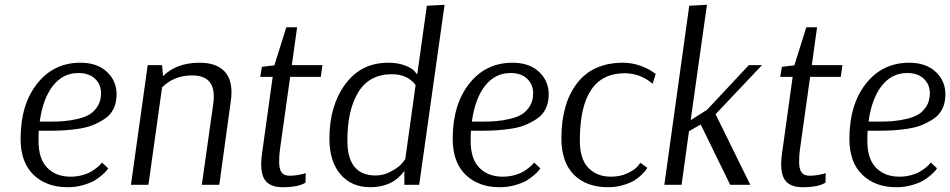

<svg xmlns="http://www.w3.org/2000/svg" viewBox="-20 -772 3969 802"><path d="M406 -93 432 -69Q430 -66 426 -60.5Q422 -55 407 -41.5Q392 -28 374 -17.5Q356 -7 326 1.5Q296 10 262 10Q174 10 120 -42Q66 -94 66 -192Q66 -335 135 -422.5Q204 -510 316 -510Q386 -510 426.5 -472Q467 -434 467 -378Q467 -344 454.5 -318Q442 -292 418 -276Q394 -260 368 -249.5Q342 -239 307.5 -234Q273 -229 246.5 -227.5Q220 -226 187 -226H142Q141 -212 141 -183Q141 -108 177.5 -71Q214 -34 275 -34Q300 -34 322.5 -40Q345 -46 359.5 -54.5Q374 -63 385 -72Q396 -81 401 -87ZM307 -467Q243 -467 201 -413.5Q159 -360 146 -264H189Q221 -264 246.5 -266Q272 -268 303 -275Q334 -282 354 -294Q374 -306 388 -328.5Q402 -351 402 -382Q402 -419 377 -443Q352 -467 307 -467Z M527 0 597 -500H657L661 -454Q717 -510 814 -510Q878 -510 912.5 -479Q947 -448 947 -386Q947 -368 944 -349L896 0H823Q869 -327 871 -340Q873 -351 873 -370Q873 -457 782 -457Q707 -457 657 -407L600 0Z M1327 -500 1320 -451H1192L1150 -152Q1146 -124 1146 -98Q1146 -65 1156.5 -51.5Q1167 -38 1190 -38Q1208 -38 1224.5 -41Q1241 -44 1249 -46L1257 -49L1256 -9Q1226 10 1161 10Q1115 10 1093 -12.5Q1071 -35 1071 -86Q1071 -110 1075 -134L1119 -451H1067L1074 -493L1126 -499L1176 -658H1221L1199 -500Z M1837 -752 1731 0H1669V-58Q1620 10 1527 10Q1448 10 1402 -44Q1356 -98 1356 -193Q1356 -330 1422 -420Q1488 -510 1602 -510Q1643 -510 1673 -498Q1703 -486 1712 -474L1722 -462H1723L1763 -748ZM1549 -39Q1583 -39 1613.5 -56Q1644 -73 1655 -85Q1666 -97 1673 -108L1716 -417Q1682 -462 1617 -462Q1523 -462 1477 -387.5Q1431 -313 1431 -185Q1431 -39 1549 -39Z M2211 -93 2237 -69Q2235 -66 2231 -60.5Q2227 -55 2212 -41.5Q2197 -28 2179 -17.5Q2161 -7 2131 1.5Q2101 10 2067 10Q1979 10 1925 -42Q1871 -94 1871 -192Q1871 -335 1940 -422.5Q2009 -510 2121 -510Q2191 -510 2231.5 -472Q2272 -434 2272 -378Q2272 -344 2259.5 -318Q2247 -292 2223 -276Q2199 -260 2173 -249.5Q2147 -239 2112.5 -234Q2078 -229 2051.5 -227.5Q2025 -226 1992 -226H1947Q1946 -212 1946 -183Q1946 -108 1982.5 -71Q2019 -34 2080 -34Q2105 -34 2127.5 -40Q2150 -46 2164.5 -54.5Q2179 -63 2190 -72Q2201 -81 2206 -87ZM2112 -467Q2048 -467 2006 -413.5Q1964 -360 1951 -264H1994Q2026 -264 2051.5 -266Q2077 -268 2108 -275Q2139 -282 2159 -294Q2179 -306 2193 -328.5Q2207 -351 2207 -382Q2207 -419 2182 -443Q2157 -467 2112 -467Z M2706 -422Q2655 -466 2589 -466Q2402 -466 2402 -185Q2402 -108 2437.5 -71Q2473 -34 2532 -34Q2571 -34 2601.5 -48.5Q2632 -63 2644 -78L2655 -92L2684 -71Q2682 -68 2678.5 -62.5Q2675 -57 2661 -43Q2647 -29 2630 -18.5Q2613 -8 2583.5 1Q2554 10 2520 10Q2429 10 2377 -42.5Q2325 -95 2325 -194Q2325 -340 2391 -425Q2457 -510 2583 -510Q2619 -510 2653 -498Q2687 -486 2703 -474L2719 -463Z M2755 0 2859 -748 2933 -752 2865 -270 2933 -313 3108 -500H3163L2969 -295L3114 0H3030L2907 -252L2858 -224L2827 0Z M3499 -500 3492 -451H3364L3322 -152Q3318 -124 3318 -98Q3318 -65 3328.5 -51.5Q3339 -38 3362 -38Q3380 -38 3396.5 -41Q3413 -44 3421 -46L3429 -49L3428 -9Q3398 10 3333 10Q3287 10 3265 -12.5Q3243 -35 3243 -86Q3243 -110 3247 -134L3291 -451H3239L3246 -493L3298 -499L3348 -658H3393L3371 -500Z M3868 -93 3894 -69Q3892 -66 3888 -60.5Q3884 -55 3869 -41.5Q3854 -28 3836 -17.5Q3818 -7 3788 1.5Q3758 10 3724 10Q3636 10 3582 -42Q3528 -94 3528 -192Q3528 -335 3597 -422.5Q3666 -510 3778 -510Q3848 -510 3888.5 -472Q3929 -434 3929 -378Q3929 -344 3916.5 -318Q3904 -292 3880 -276Q3856 -260 3830 -249.5Q3804 -239 3769.5 -234Q3735 -229 3708.5 -227.5Q3682 -226 3649 -226H3604Q3603 -212 3603 -183Q3603 -108 3639.5 -71Q3676 -34 3737 -34Q3762 -34 3784.5 -40Q3807 -46 3821.5 -54.5Q3836 -63 3847 -72Q3858 -81 3863 -87ZM3769 -467Q3705 -467 3663 -413.5Q3621 -360 3608 -264H3651Q3683 -264 3708.5 -266Q3734 -268 3765 -275Q3796 -282 3816 -294Q3836 -306 3850 -328.5Q3864 -351 3864 -382Q3864 -419 3839 -443Q3814 -467 3769 -467Z"/></svg>

Font: ArsenalItalic
Style: Italic
Weight: 400
Italic angle: -9°
Designer: Andrij Shevchenko
Foundry: Stairsfor.com
Version: Version 1.000